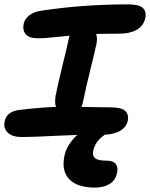

<svg xmlns="http://www.w3.org/2000/svg" viewBox="-20 -665 686 877"><path d="M80.1 -39.1Q36.6 -39.1 15.9 -58.6Q-4.9 -78.1 1 -108.9Q9.3 -154.3 64 -162.1Q150.4 -173.3 235.8 -176.8Q229 -195.3 233.9 -227.1Q244.1 -278.8 265.6 -366.7Q287.1 -454.6 293 -482.9Q293.9 -490.7 297.9 -502Q277.3 -500 243.7 -496.6Q210 -493.2 190.7 -491.7Q171.4 -490.2 152.8 -490.2Q113.8 -490.2 98.1 -508.1Q82.5 -525.9 87.9 -555.2Q92.3 -578.6 114.3 -595.2Q136.2 -611.8 168.9 -616.2Q359.4 -645 564.9 -645Q613.3 -645 631.3 -629.6Q649.4 -614.3 644 -583Q635.7 -546.4 604.2 -528.8Q572.8 -511.2 525.9 -511.2Q467.3 -511.2 418.9 -509.8Q425.8 -491.7 420.9 -465.8Q417 -445.3 395 -356.7Q373 -268.1 359.9 -203.1Q356.9 -188 352.1 -176.8Q430.2 -174.8 481 -174.8Q534.2 -174.8 551.5 -158.9Q568.8 -143.1 564 -115.2Q558.1 -85.9 531 -68.8Q503.9 -51.8 459 -49.8Q415 -20.5 405.8 23.9Q400.9 45.9 414.3 57.4Q427.7 68.8 465.8 68.8Q497.1 68.8 508.5 83.7Q520 98.6 515.1 123Q508.3 157.7 481.2 174.8Q454.1 191.9 415 191.9Q333 191.9 296.6 153.8Q260.3 115.7 273.9 48.8Q283.7 -2.9 333 -48.8Q291 -47.4 235.4 -44.7Q179.7 -42 142.3 -40.5Q105 -39.1 80.1 -39.1Z"/></svg>

Font: Shantell Sans Irregular
Style: Italic
Weight: 600
Italic angle: -11.31°
Designer: Stephen Nixon, Anya Danilova, Shantell Martin
Foundry: Arrow Type
Version: Version 1.006;[9816181b4]